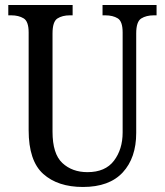

<svg xmlns="http://www.w3.org/2000/svg" viewBox="-20 -734 656 764"><path d="M310 10Q210 10 152 -42Q94 -94 94 -216V-605Q94 -649 74 -661Q54 -673 25 -673H13V-714H269V-673H258Q228 -673 208.5 -660.5Q189 -648 189 -601V-210Q189 -122 228 -85.5Q267 -49 328 -49Q399 -49 433.5 -94.5Q468 -140 468 -207V-605Q468 -649 448.5 -661Q429 -673 399 -673H388V-714H603V-673H592Q562 -673 542 -660.5Q522 -648 522 -601V-205Q522 -106 468.5 -48Q415 10 310 10Z"/></svg>

Font: Noto Serif Condensed
Style: Regular
Weight: 400
Width: 3
Designer: Monotype Design Team
Foundry: Monotype Imaging Inc.
Version: Version 2.013; ttfautohint (v1.8.4.7-5d5b)